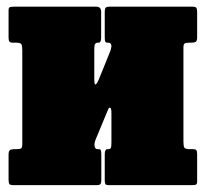

<svg xmlns="http://www.w3.org/2000/svg" viewBox="-20 -540 600 560"><path d="M515 -127.5Q515 -114.5 517.5 -109.8Q520 -105 533 -105H542Q550.5 -105 552.8 -101.8Q555 -98.5 555 -90V-11Q555 -3 551.5 -1.5Q548 0 539.5 0H296.5Q288.5 0 287 -3.8Q285.5 -7.5 285.5 -15.5V-90.5Q285.5 -105 294 -105H296.5Q301 -105 303 -108.2Q305 -111.5 305 -124.5V-209.5Q305 -224 301.5 -225.8Q298 -227.5 295 -220L263.5 -144Q262 -140.5 258.8 -132.8Q255.5 -125 255.5 -118.5Q255.5 -105 264.5 -105H266Q272.5 -105 274 -102Q275.5 -99 275.5 -88V-15Q275.5 -6 272.8 -3Q270 0 261.5 0H19Q10 0 7.5 -3.2Q5 -6.5 5 -16V-89Q5 -99.5 9.2 -102.2Q13.5 -105 23 -105H28Q38 -105 41.5 -107.2Q45 -109.5 45 -119V-393Q45 -406 42.5 -410.8Q40 -415.5 27 -415.5H18Q10 -415.5 7.5 -418.8Q5 -422 5 -430.5V-509.5Q5 -518 8.8 -519.2Q12.5 -520.5 20.5 -520.5H261.5Q275 -520.5 275 -505V-430Q275 -415.5 267.5 -415.5H265Q260.5 -415.5 257.8 -412.2Q255 -409 255 -396V-311Q255 -291.5 259 -293.8Q263 -296 267.5 -306.5L300.5 -388Q302 -391 303.5 -397Q305 -403 305 -405Q305 -415.5 295.5 -415.5H294Q288.5 -415.5 287 -418.5Q285.5 -421.5 285.5 -432.5V-505.5Q285.5 -514.5 288.2 -517.5Q291 -520.5 299.5 -520.5H541Q550 -520.5 552.5 -517.2Q555 -514 555 -504.5V-431.5Q555 -421 551 -418.2Q547 -415.5 537 -415.5H532Q522.5 -415.5 518.8 -413.2Q515 -411 515 -401.5Z"/></svg>

Font: Besley* Condensed Fatface
Style: Regular
Weight: 900
Width: 3
Designer: Owen Earl
Foundry: indestructible type*
Version: Version 3.000; ttfautohint (v1.8.3)